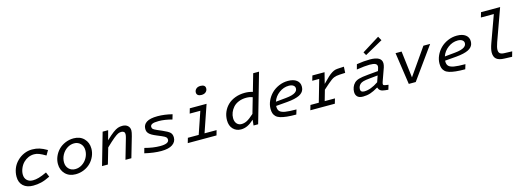

<svg xmlns="http://www.w3.org/2000/svg" viewBox="2 -1716 7361 2695"><g transform="rotate(-15 3682.5 -368.0)"><path d="M376 -407.2Q332.5 -407.2 292.7 -389.9Q252.9 -372.6 222.2 -341.8Q189.5 -309.1 170.2 -263.2Q150.9 -217.3 150.9 -174.8Q150.9 -121.1 182.9 -89.6Q214.8 -58.1 270 -58.1Q309.1 -58.1 355.5 -71Q401.9 -84 473.1 -117.2L502 -48.8Q428.7 -12.2 371.3 1.5Q314 15.1 253.9 15.1Q163.1 15.1 110.6 -32.7Q58.1 -80.6 58.1 -166Q58.1 -227.1 80.6 -284.7Q103 -342.3 149.9 -388.2Q192.9 -431.2 249 -455.6Q305.2 -480 366.2 -480Q423.8 -480 471.7 -465.3Q519.5 -450.7 582 -414.1L542 -345.2Q482.4 -380.4 446.8 -393.8Q411.1 -407.2 376 -407.2Z M969.7 -480Q1063 -480 1119.4 -422.6Q1175.8 -365.2 1175.8 -276.9Q1175.8 -220.2 1152.8 -167.2Q1129.9 -114.3 1090.3 -74Q1050.8 -33.7 993.4 -9.3Q936 15.1 871.6 15.1Q778.3 15.1 721.9 -42.2Q665.5 -99.6 665.5 -188Q665.5 -244.6 688.5 -297.6Q711.4 -350.6 751 -390.9Q790.5 -431.2 847.9 -455.6Q905.3 -480 969.7 -480ZM883.8 -56.2Q938 -56.2 985.4 -86.9Q1032.7 -117.7 1060.3 -168.5Q1087.9 -219.2 1087.9 -275.9Q1087.9 -334.5 1051.5 -372.3Q1015.1 -410.2 959 -410.2Q904.3 -410.2 856.7 -378.9Q809.1 -347.7 781.5 -296.9Q753.9 -246.1 753.9 -189.9Q753.9 -130.9 790.3 -93.5Q826.7 -56.2 883.8 -56.2Z M1469.7 -464.8 1432.6 -328.1Q1496.6 -389.2 1538.8 -420.4Q1581.1 -451.7 1610.4 -461.9Q1639.6 -472.2 1675.8 -472.2Q1725.1 -472.2 1754.4 -446.3Q1783.7 -420.4 1783.7 -376Q1783.7 -351.1 1768.6 -296.9L1682.6 0H1596.7L1681.6 -293.9Q1691.4 -327.1 1691.4 -349.1Q1691.4 -371.1 1677.7 -382.6Q1664.1 -394 1640.6 -394Q1616.2 -394 1593.3 -383.8Q1570.3 -373.5 1526.4 -337.9Q1482.4 -302.2 1407.7 -230L1341.3 0H1256.3L1389.6 -464.8Z M2334.5 -127Q2334.5 -64.5 2279.5 -26.6Q2224.6 11.2 2115.2 11.2Q2009.3 11.2 1875.5 -20L1895.5 -92.8Q2017.1 -60.1 2118.2 -60.1Q2247.1 -60.1 2247.1 -120.1Q2247.1 -142.1 2233.2 -155.8Q2219.2 -169.4 2176.3 -188L2110.4 -215.8Q2068.8 -232.9 2042.7 -248Q2016.6 -263.2 2002.2 -279.1Q1987.8 -294.9 1982.7 -310.8Q1977.5 -326.7 1977.5 -348.1Q1977.5 -408.2 2029.1 -441.7Q2080.6 -475.1 2189.5 -475.1Q2288.1 -475.1 2401.4 -446.8L2380.4 -376Q2272.9 -404.8 2187.5 -404.8Q2119.6 -404.8 2092.5 -391.6Q2065.4 -378.4 2065.4 -354Q2065.4 -332.5 2078.4 -320.6Q2091.3 -308.6 2135.3 -289.1L2200.2 -261.2Q2283.2 -225.6 2308.8 -199.7Q2334.5 -173.8 2334.5 -127Z M2864.3 -603Q2832.5 -603 2813.7 -616.9Q2794.9 -630.9 2794.9 -657.2Q2794.9 -687 2817.6 -708.5Q2840.3 -730 2881.8 -730Q2915.5 -730 2933.3 -716.3Q2951.2 -702.6 2951.2 -676.8Q2951.2 -644.5 2927.7 -623.8Q2904.3 -603 2864.3 -603ZM2522.9 -71.8H2680.2L2790 -393.1H2635.3L2656.2 -464.8H2899.9L2765.1 -71.8H2939.9L2919.9 0H2502Z M3458 0 3466.8 -82Q3414.1 -33.7 3368.9 -12.9Q3323.7 7.8 3275.9 7.8Q3207 7.8 3161.9 -39.1Q3116.7 -85.9 3116.7 -167Q3116.7 -230.5 3140.6 -286.4Q3164.6 -342.3 3207.8 -384.3Q3251 -426.3 3315.9 -450.7Q3380.9 -475.1 3458 -475.1Q3517.6 -475.1 3570.8 -458L3643.1 -710H3728L3524.9 0ZM3207 -174.8Q3207 -123 3233.4 -93Q3259.8 -63 3301.8 -63Q3341.3 -63 3380.6 -82.8Q3419.9 -102.5 3484.9 -161.1L3549.8 -386.2Q3510.7 -402.8 3458 -402.8Q3397 -402.8 3347.7 -382.3Q3298.3 -361.8 3268.6 -328.4Q3238.8 -294.9 3222.9 -255.4Q3207 -215.8 3207 -174.8Z M4098.6 -62 4077.6 6.8Q3997.6 6.8 3941.4 0.7Q3885.3 -5.4 3847.4 -17.3Q3809.6 -29.3 3788.1 -50.3Q3766.6 -71.3 3757.6 -97.9Q3748.5 -124.5 3748.5 -163.1Q3748.5 -221.7 3774.4 -279.1Q3800.3 -336.4 3844.5 -380.9Q3888.7 -425.3 3951.9 -452.6Q4015.1 -480 4084.5 -480Q4165 -480 4209.7 -445.8Q4254.4 -411.6 4254.4 -355Q4254.4 -329.1 4247.6 -308.6Q4240.7 -288.1 4223.4 -269.3Q4206.1 -250.5 4177.7 -236.6Q4149.4 -222.7 4105.2 -212.4Q4061 -202.1 4001.5 -196.8L3835.4 -183.1V-170.9Q3835.4 -126.5 3858.2 -103.8Q3880.9 -81.1 3936 -71.5Q3991.2 -62 4098.6 -62ZM4079.6 -411.1Q4002.4 -411.1 3937.3 -362.5Q3872.1 -314 3847.7 -241.2L3999.5 -255.9Q4048.8 -260.7 4083 -270.5Q4117.2 -280.3 4135 -293.2Q4152.8 -306.2 4160.2 -319.8Q4167.5 -333.5 4167.5 -350.1Q4167.5 -377 4144.3 -394Q4121.1 -411.1 4079.6 -411.1Z M4304.2 -71.8H4425.3L4517.6 -393.1H4416.5L4437.5 -464.8H4614.3L4574.2 -305.2Q4627.4 -360.4 4658.9 -389.6Q4690.4 -418.9 4719.7 -436.8Q4749 -454.6 4771 -459.5Q4793 -464.4 4828.6 -465.8L4896.5 -469.2L4891.6 -380.9L4811.5 -377Q4781.7 -375 4764.6 -371.8Q4747.6 -368.7 4727.8 -361.3Q4708 -354 4684.3 -336.2Q4660.6 -318.4 4632.3 -294.4Q4604 -270.5 4555.2 -226.1L4511.2 -71.8H4660.2L4639.2 0H4283.2Z M5214.4 -591.8 5469.2 -751 5502 -691.9 5240.2 -545.9ZM5368.2 -126Q5360.4 -104.5 5360.4 -91.8Q5360.4 -80.6 5368.2 -75.7Q5376 -70.8 5396 -67.9L5436 -62L5416 4.9L5369.1 0Q5326.7 -3.4 5304 -19.3Q5281.2 -35.2 5273.9 -64H5268.1Q5206.5 -26.9 5156 -10.5Q5105.5 5.9 5049.3 5.9Q4993.7 5.9 4968 -20Q4942.4 -45.9 4942.4 -88.9Q4942.4 -122.6 4955.1 -156.2Q4967.8 -189.9 4992.2 -213.9Q5017.1 -238.8 5060.1 -251.7Q5103 -264.6 5197.3 -272.9L5342.3 -286.1L5351.1 -312Q5359.4 -337.4 5359.4 -350.1Q5359.4 -377.4 5334 -390.1Q5308.6 -402.8 5250 -402.8Q5183.1 -402.8 5062 -383.8L5082 -456.1Q5187.5 -473.1 5273.9 -473.1Q5445.3 -473.1 5445.3 -372.1Q5445.3 -346.7 5435.1 -314ZM5085 -60.1Q5178.2 -60.1 5291 -137.2L5322.3 -228L5209 -216.8Q5138.7 -210.4 5107.7 -200.9Q5076.7 -191.4 5061 -175.8Q5031.2 -146 5031.2 -104Q5031.2 -60.1 5085 -60.1Z M5646 -464.8H5733.9L5780.8 -77.1L6050.8 -464.8H6148.9L5814.9 0H5713.9Z M6553.7 -62 6532.7 6.8Q6452.6 6.8 6396.5 0.7Q6340.3 -5.4 6302.5 -17.3Q6264.6 -29.3 6243.2 -50.3Q6221.7 -71.3 6212.6 -97.9Q6203.6 -124.5 6203.6 -163.1Q6203.6 -221.7 6229.5 -279.1Q6255.4 -336.4 6299.6 -380.9Q6343.8 -425.3 6407 -452.6Q6470.2 -480 6539.6 -480Q6620.1 -480 6664.8 -445.8Q6709.5 -411.6 6709.5 -355Q6709.5 -329.1 6702.6 -308.6Q6695.8 -288.1 6678.5 -269.3Q6661.1 -250.5 6632.8 -236.6Q6604.5 -222.7 6560.3 -212.4Q6516.1 -202.1 6456.5 -196.8L6290.5 -183.1V-170.9Q6290.5 -126.5 6313.2 -103.8Q6335.9 -81.1 6391.1 -71.5Q6446.3 -62 6553.7 -62ZM6534.7 -411.1Q6457.5 -411.1 6392.3 -362.5Q6327.1 -314 6302.7 -241.2L6454.6 -255.9Q6503.9 -260.7 6538.1 -270.5Q6572.3 -280.3 6590.1 -293.2Q6607.9 -306.2 6615.2 -319.8Q6622.6 -333.5 6622.6 -350.1Q6622.6 -377 6599.4 -394Q6576.2 -411.1 6534.7 -411.1Z M6981.4 -253.9 7120.6 -638.2H6932.6L6953.6 -710H7231.4L7063.5 -243.2Q7039.6 -175.3 7039.6 -139.2Q7039.6 -103 7058.6 -87.2Q7077.6 -71.3 7120.6 -69.8L7234.4 -65.9L7213.4 7.8L7103.5 3.9Q7024.4 2 6988 -28.6Q6951.7 -59.1 6951.7 -123Q6951.7 -171.4 6981.4 -253.9Z"/></g></svg>

Font: IntelOne Mono
Style: Italic
Weight: 400
Italic angle: -16°
Designer: Fred Shallcrass
Foundry: Frere-Jones Type LLC
Version: Version 1.200;hotconv 1.1.0;makeotfexe 2.6.0;FJTRelease1.2